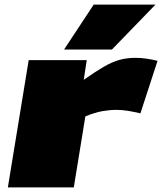

<svg xmlns="http://www.w3.org/2000/svg" viewBox="-20 -810 701 830"><path d="M355 -550 342 -465Q392 -500 428 -521Q464 -542 496 -551Q528 -560 566 -560Q589 -560 613 -556.5Q637 -553 661 -547L587 -320Q557 -327 532.5 -331Q508 -335 482 -335Q454 -335 422.5 -329.5Q391 -324 349 -307L299 0H14L104 -550ZM257 -596 385 -790H652L464 -596Z"/></svg>

Font: Georama ExtraExtended Black
Style: Italic
Weight: 900
Width: 8
Italic angle: -9°
Designer: Jean-Baptiste Levee
Foundry: Production Type
Version: Version 1.000